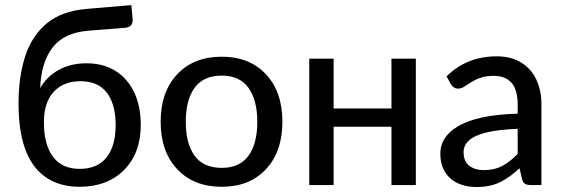

<svg xmlns="http://www.w3.org/2000/svg" viewBox="-20 -744 2260 772"><path d="M300 7Q188 7 125 -67Q54.5 -150 54.5 -328Q54.5 -434 81 -516.8Q107.5 -599.5 167.5 -649.5Q227.5 -699.5 326.5 -708L508 -723.5L513.5 -665Q513.5 -635 485 -632.5L334.5 -620.5Q236 -612 190.8 -552.2Q145.5 -492.5 141.5 -389.5Q167 -435.5 215.5 -462.5Q264 -489.5 327.5 -489.5Q395.5 -489.5 444.5 -458.8Q493.5 -428 519.8 -372.2Q546 -316.5 546 -241.5Q546 -128 478.8 -60.5Q411.5 7 300 7ZM300 -65Q372 -65 408.5 -111.2Q445 -157.5 445 -241Q445 -324.5 409.8 -371Q374.5 -417.5 304 -417.5Q235.5 -417.5 196 -375Q156.5 -332.5 156.5 -252Q156.5 -163.5 192.8 -114.2Q229 -65 300 -65Z M871.5 7Q759 7 692.5 -63.8Q626 -134.5 626 -254.5Q626 -374.5 692.5 -445.2Q759 -516 871.5 -516Q983.5 -516 1049.5 -445.2Q1115.5 -374.5 1115.5 -254.5Q1115.5 -134.5 1049.5 -63.8Q983.5 7 871.5 7ZM871.5 -69Q943.5 -69 979 -117.5Q1014.5 -166 1014.5 -254Q1014.5 -342 979 -391Q943.5 -440 871.5 -440Q798 -440 762.5 -391Q727 -342 727 -254Q727 -166 762.8 -117.5Q798.5 -69 871.5 -69Z M1652 0H1554V-234.5H1321.5V0H1223.5V-508H1321.5V-308H1554V-508H1652Z M1894.5 8Q1854.5 8 1821.8 -6.8Q1789 -21.5 1769.8 -51.8Q1750.5 -82 1750.5 -127.5Q1750.5 -193 1819.5 -235Q1897.5 -282.5 2061.5 -287V-324Q2061.5 -439 1965 -439Q1938.5 -439 1919.2 -433.5Q1900 -428 1885.8 -420Q1871.5 -412 1860.5 -404.5Q1849.5 -397 1840.5 -392.2Q1831.5 -387.5 1822 -387.5Q1804 -387.5 1793 -405.5L1775.5 -437Q1857 -517.5 1977 -517.5Q2035 -517.5 2075 -493Q2115 -468.5 2136 -425Q2157 -381.5 2157 -324V0H2113.5Q2099 0 2091.2 -4.8Q2083.5 -9.5 2079.5 -22.5L2069 -67.5Q2031 -31.5 1991.2 -11.8Q1951.5 8 1894.5 8ZM1924 -60Q1968.5 -60 2000.8 -77.5Q2033 -95 2061.5 -125.5V-226Q1982.5 -223 1934.5 -211Q1886.5 -199 1865.2 -179Q1844 -159 1844 -132.5Q1844 -94.5 1867.2 -77.2Q1890.5 -60 1924 -60Z"/></svg>

Font: Verano Sans Medium
Style: Regular
Weight: 500
Designer: Lukasz Dziedzic with Adam Twardoch and Botio Nikoltchev
Foundry: tyPoland Lukasz Dziedzic
Version: Version 3.001;December 28, 2019;FontCreator 12.0.0.2547 64-b